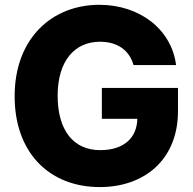

<svg xmlns="http://www.w3.org/2000/svg" viewBox="-20 -757 792 787"><path d="M389.2 9.8C575.7 9.8 709.5 -106.4 709.5 -300.8V-396.5H397.5V-270H543C541 -190.9 486.8 -141.6 390.6 -141.6C280.8 -141.6 216.3 -223.1 216.3 -364.7C216.3 -505.4 284.2 -585.9 390.1 -585.9C461.9 -585.9 510.7 -550.3 527.3 -490.2H701.7C683.6 -635.3 554.2 -737.3 387.2 -737.3C193.4 -737.3 40 -600.1 40 -362.3C40 -132.3 181.2 9.8 389.2 9.8Z"/></svg>

Font: Inter ExtraBold
Style: Regular
Weight: 800
Designer: Rasmus Andersson
Foundry: rsms
Version: Version 4.001;git-9221beed3